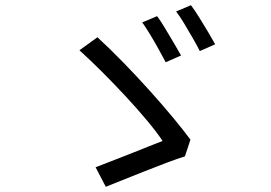

<svg xmlns="http://www.w3.org/2000/svg" viewBox="-20 -763 1040 737"><path d="M583 -701Q596 -684 613 -655.5Q630 -627 647 -598.5Q664 -570 675 -550L616 -524Q605 -545 589 -574Q573 -603 556 -631Q539 -659 526 -677ZM713 -743Q726 -726 743.5 -698Q761 -670 778 -641.5Q795 -613 806 -593L747 -567Q736 -589 719.5 -617.5Q703 -646 686.5 -673.5Q670 -701 656 -719ZM690 -163Q659 -153 617.5 -137.5Q576 -122 532.5 -104.5Q489 -87 450 -71.5Q411 -56 386 -46L347 -121Q370 -130 405 -143.5Q440 -157 478 -172Q516 -187 549.5 -200.5Q583 -214 604 -222Q583 -254 546 -298.5Q509 -343 463.5 -392Q418 -441 371.5 -487.5Q325 -534 285 -570L354 -620Q402 -576 454 -522.5Q506 -469 555.5 -414Q605 -359 645.5 -310Q686 -261 711 -227Z"/></svg>

Font: Go Noto Current
Style: Regular
Weight: 400
Designer: Monotype Design Team
Foundry: Monotype Imaging Inc.
Version: Version 2.007; ttfautohint (v1.8) -l 8 -r 50 -G 200 -x 14 -D